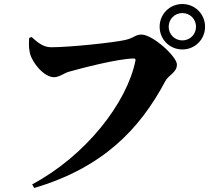

<svg xmlns="http://www.w3.org/2000/svg" viewBox="-20 -878 1040 955"><path d="M774 -745C774 -682 824 -632 887 -632C950 -632 1000 -682 1000 -745C1000 -808 950 -858 887 -858C824 -858 774 -808 774 -745ZM819 -745C819 -783 849 -813 887 -813C925 -813 955 -783 955 -745C955 -707 925 -677 887 -677C849 -677 819 -707 819 -745ZM235 -643C197 -643 170 -664 137 -694L125 -689C124 -663 122 -643 129 -613C139 -569 197 -494 249 -494C274 -494 301 -515 322 -521C379 -537 567 -587 647 -587C652 -587 655 -583 654 -578C612 -366 406 -103 140 39L150 57C489 -43 674 -233 802 -474C819 -506 860 -517 860 -557C860 -597 739 -706 684 -706C651 -706 651 -690 602 -679C545 -666 327 -643 235 -643Z"/></svg>

Font: Noto Serif CJK HK Black
Style: Regular
Weight: 900
Designer: Ryoko NISHIZUKA 西塚涼子 (kana & ideographs); Frank Grießhammer (Latin, Greek & Cyrillic); Wenlong ZHANG 张文龙 (bopomofo); San
Foundry: Adobe
Version: Version 2.001;hotconv 1.1.0;makeotfexe 2.6.0